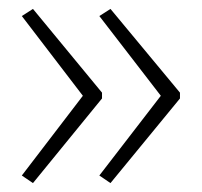

<svg xmlns="http://www.w3.org/2000/svg" viewBox="-20 -492 453 431"><path d="M384 -271 228 -81 203 -98 341 -277 203 -456 228 -472 384 -284ZM209 -271 54 -81 29 -98 166 -277 29 -456 54 -472 209 -284Z"/></svg>

Font: Noto Sans Lao Looped UI ExtLight
Style: Regular
Weight: 200
Designer: Mark Frömberg, Ben Mitchell
Foundry: The Fontpad Ltd
Version: Version 1.001; ttfautohint (v1.8.4.7-5d5b)